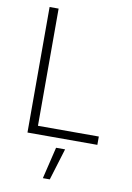

<svg xmlns="http://www.w3.org/2000/svg" viewBox="-101 -769 730 1065"><g transform="rotate(10 264.0 -236.5)"><path d="M89.8 -707H140.6V-46.9H483.4V0H89.8ZM260.7 55.7H311.5L256.8 234.4H217.8Z"/></g></svg>

Font: Pretendard ExtraLight
Style: Regular
Weight: 200
Designer: Base glyphs from Inter by Rasmus Andersson; Hangeul glyphs from Noto Sans CJK(Source Han Sans) by Jang Soo-young and Kan
Foundry: Kil Hyung-jin
Version: Version 1.309